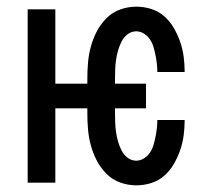

<svg xmlns="http://www.w3.org/2000/svg" viewBox="-20 -548 640 576"><path d="M389 8Q364 8 340.5 -0.5Q317 -9 299.5 -26.5Q282 -44 270.5 -66Q259 -88 252.5 -112Q246 -136 244 -160.5Q242 -185 242 -210V-223H146V0H63V-520H146V-297H242V-310Q242 -335 244 -359.5Q246 -384 252.5 -408Q259 -432 270.5 -454Q282 -476 299.5 -493.5Q317 -511 340.5 -519.5Q364 -528 389 -528Q412 -528 434 -521Q456 -514 473 -499Q490 -484 501.5 -464Q513 -444 520.5 -422.5Q528 -401 531 -378Q534 -355 534 -332H452Q452 -345 450.5 -357.5Q449 -370 446.5 -382.5Q444 -395 440.5 -407Q437 -419 430 -429.5Q423 -440 412 -447Q401 -454 389 -454Q374 -454 362.5 -445Q351 -436 344.5 -423Q338 -410 334 -396Q330 -382 328 -367.5Q326 -353 325.5 -338.5Q325 -324 325 -310V-297H418V-223H325V-210Q325 -196 325.5 -181.5Q326 -167 328 -152.5Q330 -138 334 -124Q338 -110 344.5 -97Q351 -84 362.5 -75Q374 -66 389 -66Q401 -66 412 -73Q423 -80 430 -90.5Q437 -101 440.5 -113Q444 -125 446.5 -137.5Q449 -150 450.5 -162.5Q452 -175 452 -188H534Q534 -165 531 -142Q528 -119 520.5 -97.5Q513 -76 501.5 -56Q490 -36 473 -21Q456 -6 434 1Q412 8 389 8Z"/></svg>

Font: Zed Mono Extended
Style: Regular
Weight: 400
Width: 7
Monospace: yes
Designer: Belleve Invis
Foundry: Belleve Invis
Version: Version 1.0.0; ttfautohint (v1.8.4)